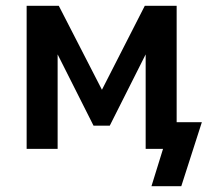

<svg xmlns="http://www.w3.org/2000/svg" viewBox="-20 -514 732 663"><path d="M503 129 543 0H483V-92H677L606 129ZM72 0V-494H183L332 -204L480 -494H590V0H483V-352H496L359 -80H303L166 -352H179V0Z"/></svg>

Font: Nunito Sans 10pt SemiCondensed
Style: Bold
Weight: 700
Width: 4
Designer: Vernon Adams
Foundry: Vernon Adams
Version: Version 3.101;gftools[0.9.27]